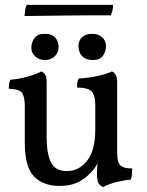

<svg xmlns="http://www.w3.org/2000/svg" viewBox="-20 -761 604 790"><path d="M225 4Q158 4 120 -35Q82 -74 82 -174V-325Q82 -360 72 -377Q62 -394 16 -396Q16 -407 17 -415.5Q18 -424 23 -433Q54 -435 90.5 -445Q127 -455 150 -467Q159 -464 165.5 -454.5Q172 -445 172 -423V-196Q172 -128 190 -92.5Q208 -57 255 -57Q304 -57 338 -99Q372 -141 372 -228V-330Q372 -365 359 -382.5Q346 -400 297 -401Q297 -412 298 -420.5Q299 -429 304 -438Q343 -440 380.5 -448Q418 -456 440 -467Q449 -464 455.5 -454.5Q462 -445 462 -423V-133L384 -96Q379 -82 370 -70Q361 -58 350 -47Q324 -21 295 -8.5Q266 4 225 4ZM404 9Q394 4 386.5 -5Q379 -14 379 -49Q379 -60 380.5 -80Q382 -100 389 -136H462Q462 -112 466 -97Q470 -82 483 -75Q496 -68 524 -68Q524 -58 523 -45Q522 -32 518 -22Q493 -20 460 -12Q427 -4 404 9ZM362 -514Q333 -514 318 -530Q303 -546 303 -571Q303 -595 318.5 -608.5Q334 -622 359 -622Q384 -622 400 -608Q416 -594 416 -571Q416 -550 404 -532Q392 -514 362 -514ZM166 -514Q141 -514 125 -528.5Q109 -543 109 -565Q109 -587 122 -604.5Q135 -622 164 -622Q194 -622 207.5 -606Q221 -590 221 -567Q221 -544 205 -529Q189 -514 166 -514ZM445 -741Q445 -730 443 -719.5Q441 -709 436 -698Q420 -698 368 -698Q316 -698 241.5 -697Q167 -696 81 -695Q81 -701 83 -716.5Q85 -732 90 -741Z"/></svg>

Font: Vollkorn
Style: Regular
Weight: 400
Designer: Friedrich Althausen
Foundry: Friedrich Althausen
Version: Version 4.104